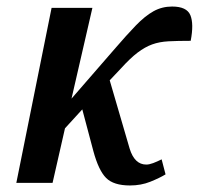

<svg xmlns="http://www.w3.org/2000/svg" viewBox="-20 -560 609 588"><path d="M30 0 138 -536H263L199 -258L331 -410Q368 -453 396 -482Q424 -511 450 -525.5Q476 -540 507 -540Q552 -540 563 -513.5Q574 -487 564 -435Q524 -435 496 -433.5Q468 -432 446 -424Q424 -416 401.5 -399Q379 -382 350 -350L316 -314L377 -105Q392 -56 428 -56Q437 -56 449 -60.5Q461 -65 475 -72L487 -26Q469 -15 440.5 -3.5Q412 8 378 8Q328 8 305 -15Q282 -38 266 -97L232 -225L179 -167L141 0Z"/></svg>

Font: Noto Serif ExtraCondensed SemiBold
Style: Italic
Weight: 600
Width: 2
Italic angle: -12°
Designer: Monotype Design Team
Foundry: Monotype Imaging Inc.
Version: Version 2.013